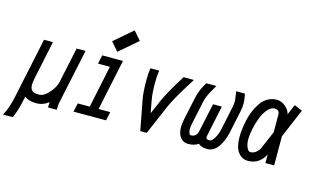

<svg xmlns="http://www.w3.org/2000/svg" viewBox="-167 -1074 2539 1554"><g transform="rotate(15 1103.0 -297.0)"><path d="M277.3 -24.4Q229.5 12.2 180.7 12.2H171.9Q109.9 12.2 75.2 -16.1L67.4 19.5Q48.8 108.9 20.5 170.4H-61Q-25.4 106 -3.9 4.9L102.5 -500H177.2L111.3 -186.5Q102.5 -142.6 102.5 -125.5Q102.5 -89.8 119.4 -75.4Q136.2 -61 171.9 -61H180.7Q218.3 -61 260.7 -109.1Q303.2 -157.2 312.5 -201.7L376 -500H450.7L353.5 -40.5Q349.1 -21.5 349.1 8.3V20.5H275.9V8.3Q275.9 -8.3 277.3 -24.4Z M700.2 -559.1 638.2 -631.3 792 -763.7 854 -691.4ZM756.3 0H483.9L499.5 -73.2H600.1L674.3 -426.8H574.7L590.3 -500H764.2L674.3 -73.2H772Z M1065.9 -485.4Q1060.5 -451.7 1060.5 -396.5Q1060.5 -311.5 1070.3 -255.9L1090.3 -148.9L1140.6 -265.6Q1175.3 -345.2 1264.2 -487.3L1272 -500H1358.9L1325.7 -447.3Q1238.8 -309.1 1207 -235.4L1100.6 12.2H1046.4L998 -242.2Q987.3 -302.7 987.3 -396.5Q987.3 -456.5 993.7 -496.1L994.1 -500H1068.4Z M1516.1 -445.8Q1487.3 -396 1477.1 -350.6L1435.5 -156.2Q1429.7 -130.4 1429.7 -107.9Q1429.7 -91.8 1433.1 -80.6Q1436.5 -69.3 1440.7 -65.2Q1444.8 -61 1449.2 -61H1454.1Q1497.6 -62.5 1508.3 -112.8L1559.1 -350.1H1632.8L1579.6 -97.2Q1577.1 -85.9 1577.1 -80.6Q1577.1 -69.3 1583.7 -65.2Q1590.3 -61 1604.5 -61H1609.4Q1626.5 -61 1647 -95.7Q1667.5 -130.4 1676.3 -172.4L1717.3 -366.2Q1723.1 -392.6 1723.1 -418.9Q1723.1 -430.7 1718.8 -460.4L1712.4 -500H1786.6L1791 -474.1Q1796.4 -444.8 1796.4 -418.9Q1796.4 -385.7 1788.6 -350.6L1747.6 -156.7Q1741.2 -127.9 1729.7 -100.1Q1718.3 -72.3 1701.7 -46.1Q1685.1 -20 1660.9 -3.9Q1636.7 12.2 1609.4 12.2H1604.5Q1556.6 12.2 1531.2 -11.7Q1500 12.2 1447.3 12.2H1442.4Q1408.7 12.2 1382.6 -16.8Q1356.4 -45.9 1356.4 -105.5Q1356.4 -135.7 1364.3 -171.9L1405.8 -366.2Q1418.9 -425.8 1452.6 -482.9L1462.4 -500H1547.4Z M1907.7 -148.4Q1907.7 -111.8 1920.2 -82.8Q1932.6 -53.7 1950.7 -53.7Q1976.1 -53.7 1997.6 -71Q2019 -88.4 2027.3 -107.4L2091.8 -257.8V-406.2Q2091.8 -445.8 2049.3 -445.8Q2020.5 -445.8 1993.2 -414.8Q1965.8 -383.8 1947.8 -337.9Q1929.7 -292 1918.7 -241Q1907.7 -189.9 1907.7 -148.4ZM2091.8 -72.3Q2071.3 -29.8 2034.9 -5.1Q1998.5 19.5 1950.7 19.5Q1898.4 19.5 1866.5 -22.9Q1834.5 -65.4 1834.5 -148.4Q1834.5 -180.7 1838.9 -217.8Q1843.3 -254.9 1852.8 -297.9Q1862.3 -340.8 1879.4 -379.2Q1896.5 -417.5 1919.2 -449.5Q1941.9 -481.4 1975.6 -500.2Q2009.3 -519 2049.3 -519Q2089.8 -519 2123.8 -489.3Q2157.7 -459.5 2162.6 -426.8L2199.7 -514.2L2267.1 -485.8L2164.6 -243.7L2165 0H2091.8Z"/></g></svg>

Font: Anka/Coder Narrow
Style: Italic
Weight: 400
Width: 3
Italic angle: -12°
Monospace: yes
Version: Version 001.100